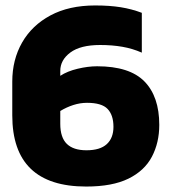

<svg xmlns="http://www.w3.org/2000/svg" viewBox="-20 -674 629 704"><path d="M296 10Q25 10 25 -251V-375Q25 -455 61 -518Q97 -581 165 -617.5Q233 -654 329 -654Q382 -654 422.5 -647.5Q463 -641 500 -627V-481Q466 -496 428.5 -502.5Q391 -509 347 -509Q275 -509 238 -481.5Q201 -454 201 -414V-396Q227 -413 265 -422Q303 -431 336 -431Q455 -431 509.5 -375.5Q564 -320 564 -216Q564 -151 537 -99.5Q510 -48 451 -19Q392 10 296 10ZM297 -123Q347 -123 371.5 -145.5Q396 -168 396 -209Q396 -252 374.5 -274.5Q353 -297 299 -297Q274 -297 249 -289Q224 -281 201 -267V-220Q201 -170 225 -146.5Q249 -123 297 -123Z"/></svg>

Font: Kanit
Style: Bold
Weight: 700
Designer: Katatrad Team
Foundry: CadsonDemak
Version: Version 2.000; ttfautohint (v1.8.3)